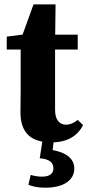

<svg xmlns="http://www.w3.org/2000/svg" viewBox="-20 -644 405 889"><path d="M218.4 15.2C291.5 15.2 338.3 -13.9 364.7 -64.7L340.3 -88.8C320.8 -74.1 304.4 -66.6 286 -66.6C256.3 -66.6 235 -87.9 235 -134.8V-443.7L235.3 -463.7L237.3 -623.7H135.3L72.1 -449.4L129.4 -489.7L11.2 -474.4V-414.8H75.7V-224.4C75.7 -185.4 74.7 -158.6 74.7 -123.8C74.7 -25.2 127.8 15.2 218.4 15.2ZM156.1 -414.8H339.9V-483.4H156.1V-414.8ZM164 88.9C205.8 92.3 227.3 106.3 227.3 135.8C227.3 158.8 211.2 173.9 175.1 173.9C157.1 173.9 140.9 171.5 122.1 165.8L111.5 211.7C133.8 220.1 157 225.1 189.3 225.1C278.9 225.1 324.1 187.4 324.1 136.4C324.1 90.1 285.3 54.7 190.2 46.6L221 72.7L230.3 -4.4H178.4L164 88.9Z"/></svg>

Font: Source Serif Variable
Style: Regular
Weight: 389
Designer: Frank Grießhammer
Foundry: Adobe Systems Incorporated
Version: Version 3.001;hotconv 1.0.111;makeotfexe 2.5.65597